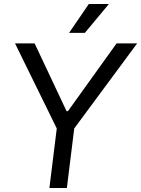

<svg xmlns="http://www.w3.org/2000/svg" viewBox="-20 -946 710 966"><path d="M228.5 0H316.4L353.5 -299.8L669.9 -727.5H566.4L321.8 -386.7H314.9L154.3 -727.5H55.7L265.6 -299.8ZM327.6 -780.8H407.2L527.8 -925.8H426.8Z"/></svg>

Font: Guggenheim Sans Display
Style: Italic
Weight: 400
Italic angle: -7°
Designer: Modified by Tom Baber under direction of Pentagram Design 2023
Foundry: rsms
Version: Version 1.001;Glyphs 3.1.2 (3151)